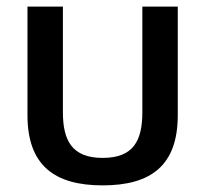

<svg xmlns="http://www.w3.org/2000/svg" viewBox="-20 -550 623 580"><path d="M290 10C436 10 517 -50 517 -202V-530H410V-211C410 -125 383 -73 290 -73C198 -73 170 -125 170 -211V-530H63V-202C63 -51 144 10 290 10Z"/></svg>

Font: Cheyenne Sans Medium
Style: Regular
Weight: 500
Designer: The Public Sans project authors (U.S. Web Design System), Libre Franklin designed by Pablo Impallari and Rodrigo Fuenzal
Foundry: The Cheyenne Sans Project Authors
Version: Version 2.007